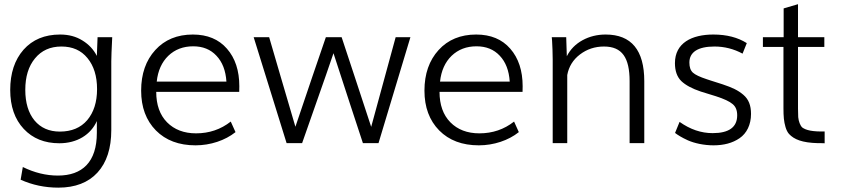

<svg xmlns="http://www.w3.org/2000/svg" viewBox="-20 -677 3987 908"><path d="M263.2 -54.7C212.4 -54.7 172.4 -72.3 143.1 -107.4C114.3 -142.6 99.6 -190.9 99.6 -252C99.6 -314 114.7 -363.8 145.5 -400.9C176.3 -438.5 217.8 -457 270.5 -457C322.8 -457 363.8 -439 393.6 -402.3C423.8 -365.7 439 -316.9 439 -255.4C439 -194.3 423.3 -145.5 392.6 -108.9C361.8 -72.8 318.4 -54.7 263.2 -54.7ZM255.9 210.4C335.4 210.4 397.5 186.5 440.9 139.2C484.4 91.8 506.3 24.4 506.3 -62V-387.2C506.3 -405.3 507.8 -443.4 510.7 -501H441.4L438 -412.6C422.9 -442.4 400.4 -466.8 370.1 -485.4C339.8 -504.4 304.7 -513.7 264.2 -513.7C191.4 -513.7 133.8 -489.7 91.3 -441.9C49.3 -394 28.3 -330.6 28.3 -251.5C28.3 -174.3 49.8 -112.8 92.3 -67.4C134.8 -22 190.9 0.5 260.7 0.5C344.7 0.5 409.2 -40 438 -104.5V-48.8C438 89.4 369.1 153.3 253.9 153.3C197.8 153.3 142.1 139.6 87.9 112.8L77.6 172.9C132.8 197.8 192.4 210.4 255.9 210.4Z M721.2 -291C726.6 -342.3 745.1 -383.3 775.9 -413.1C807.1 -442.9 846.2 -458 893.6 -458C939 -458 975.6 -443.4 1003.4 -413.6C1031.7 -383.8 1047.4 -343.3 1050.8 -291ZM904.8 10.3C975.1 10.3 1044.4 -12.7 1093.8 -52.2L1071.3 -102.1C1023.9 -64.9 969.2 -46.4 907.2 -46.4C850.1 -46.4 804.2 -64 770 -98.6C735.8 -133.3 718.8 -181.6 718.8 -242.7H1111.3C1111.8 -246.1 1111.8 -254.9 1111.8 -269C1111.8 -342.8 1092.3 -402.3 1053.2 -446.8C1014.6 -491.2 960.9 -513.7 892.1 -513.7C818.4 -513.7 758.8 -489.3 714.4 -440.4C669.9 -391.6 647.5 -327.6 647.5 -248.5C647.5 -169.9 670.9 -107.4 717.3 -60.1C763.7 -13.2 826.2 10.3 904.8 10.3Z M1408.7 0 1473.1 -183.6C1510.3 -288.6 1538.1 -369.1 1557.1 -425.3L1636.2 -182.6L1696.3 0H1770L1920.9 -501H1851.1C1844.7 -478.5 1827.6 -416 1799.8 -313L1735.4 -77.1C1717.3 -132.3 1691.4 -211.9 1657.2 -314.9L1595.7 -501H1521L1457 -314L1377 -77.6L1307.1 -315.4L1252.9 -501H1179.7L1335.4 0Z M2061 -291C2066.4 -342.3 2085 -383.3 2115.7 -413.1C2147 -442.9 2186 -458 2233.4 -458C2278.8 -458 2315.4 -443.4 2343.3 -413.6C2371.6 -383.8 2387.2 -343.3 2390.6 -291ZM2244.6 10.3C2314.9 10.3 2384.3 -12.7 2433.6 -52.2L2411.1 -102.1C2363.8 -64.9 2309.1 -46.4 2247.1 -46.4C2189.9 -46.4 2144 -64 2109.9 -98.6C2075.7 -133.3 2058.6 -181.6 2058.6 -242.7H2451.2C2451.7 -246.1 2451.7 -254.9 2451.7 -269C2451.7 -342.8 2432.1 -402.3 2393.1 -446.8C2354.5 -491.2 2300.8 -513.7 2231.9 -513.7C2158.2 -513.7 2098.6 -489.3 2054.2 -440.4C2009.8 -391.6 1987.3 -327.6 1987.3 -248.5C1987.3 -169.9 2010.7 -107.4 2057.1 -60.1C2103.5 -13.2 2166 10.3 2244.6 10.3Z M2662.6 0V-322.3C2669.9 -361.8 2689.9 -394.5 2722.7 -419.4C2755.4 -444.3 2793 -457 2836.4 -457C2922.4 -457 2957.5 -403.8 2957.5 -293V0H3026.9V-293C3026.9 -439.9 2965.8 -513.7 2844.2 -513.7C2804.7 -513.7 2768.1 -504.9 2734.9 -486.8C2702.1 -468.8 2677.2 -443.8 2660.6 -411.1L2657.7 -501H2589.4L2590.8 -485.4C2591.3 -474.6 2592.3 -460.4 2592.8 -442.9C2593.3 -425.8 2593.8 -410.2 2593.8 -396V0Z M3354.5 10.3C3402.8 10.3 3444.3 -0.5 3477.5 -23.4C3511.2 -46.4 3531.7 -86.9 3531.7 -138.2C3531.7 -178.7 3520.5 -207.5 3495.1 -229C3469.7 -250.5 3443.4 -262.7 3397 -278.3L3377 -284.7L3341.8 -295.9C3330.6 -299.3 3324.2 -301.8 3322.8 -302.2C3290 -313 3268.1 -323.2 3256.8 -333.5C3245.6 -343.8 3240.2 -359.4 3240.2 -381.3C3240.2 -430.2 3280.3 -457 3358.9 -457C3405.8 -457 3450.2 -445.8 3491.7 -423.3L3511.7 -473.1C3469.2 -500 3416.5 -513.7 3353.5 -513.7C3252 -513.7 3171.9 -474.1 3171.9 -378.4C3171.9 -341.3 3182.1 -313 3202.1 -293.5C3222.2 -274.4 3252.9 -257.8 3293.9 -244.1L3366.2 -221.7C3403.8 -209.5 3430.2 -197.3 3444.3 -185.1C3459 -173.3 3466.3 -155.8 3466.3 -131.8C3466.3 -75.7 3427.7 -47.4 3350.1 -47.4C3295.9 -47.4 3244.1 -64.9 3193.8 -100.6L3172.4 -48.3C3186 -38.1 3202.6 -27.3 3233.4 -13.2C3264.6 0.5 3309.1 10.3 3354.5 10.3Z M3879.9 -55.2C3822.8 -54.2 3792.5 -60.5 3773.9 -74.2C3764.2 -83.5 3756.8 -103 3754.9 -123C3754.4 -133.3 3753.9 -146.5 3753.9 -163.1V-455.1H3878.4V-501H3753.9V-657.2L3686 -637.2V-501H3587.9V-455.1H3685.1V-166C3685.1 -126.5 3687 -103 3694.8 -76.2C3698.7 -63 3704.1 -51.8 3711.4 -43.5C3735.4 -17.6 3773.4 -2 3847.7 0H3863.3C3872.6 0.5 3878.4 0.5 3879.9 0.5Z"/></svg>

Font: Ride Light
Style: Regular
Weight: 300
Version: Version 3.000